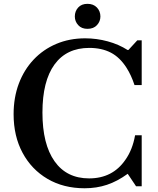

<svg xmlns="http://www.w3.org/2000/svg" viewBox="-20 -972 822 1002"><path d="M421.5 10.5Q311.5 10.5 228 -38.5Q144.5 -87.5 97.8 -174.5Q51 -261.5 51 -376Q51 -463 78.2 -535.5Q105.5 -608 155.5 -661Q205.5 -714 274 -743Q342.5 -772 424.5 -772Q484.5 -772 542.2 -756.2Q600 -740.5 646 -711H650L696.5 -761.5H719.5V-528H682Q664.5 -580.5 640.5 -618Q605.5 -673 558 -697.5Q510.5 -722 446 -722Q327.5 -722 264.5 -635.5Q201.5 -549 201.5 -384.5Q201.5 -219.5 264.8 -130.2Q328 -41 445 -41Q567.5 -41 634 -137.5Q671.5 -190 685 -266H719.5V0H690L646.5 -65Q592 -25.5 538 -7.5Q484 10.5 421.5 10.5ZM436.5 -821.5Q405.5 -821.5 388 -841Q370.5 -860.5 370.5 -886Q370.5 -913.5 388 -932.8Q405.5 -952 436.5 -952Q467.5 -952 485.8 -932.8Q504 -913.5 504 -886Q504 -860.5 486.2 -841Q468.5 -821.5 436.5 -821.5Z"/></svg>

Font: Libre Caslon Text Medium
Style: Regular
Weight: 500
Designer: Pablo Impallari, Rodrigo Fuenzalida, Katja Schimmel
Foundry: Pablo Impallari, Rodrigo Fuenzalida
Version: Version 2.000